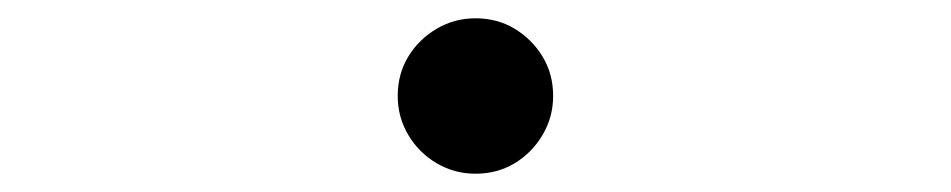

<svg xmlns="http://www.w3.org/2000/svg" viewBox="-20 -485 1040 210"><path d="M500 -465Q524 -465 543 -453.5Q562 -442 573.5 -423Q585 -404 585 -380Q585 -357 573.5 -337.5Q562 -318 543 -306.5Q524 -295 500 -295Q477 -295 457.5 -306.5Q438 -318 426.5 -337.5Q415 -357 415 -380Q415 -404 426.5 -423Q438 -442 457.5 -453.5Q477 -465 500 -465Z"/></svg>

Font: Noto Sans HK Thin Thin
Style: Regular
Weight: 250
Version: Version 2.004-H2;hotconv 1.0.118;makeotfexe 2.5.65603